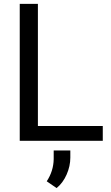

<svg xmlns="http://www.w3.org/2000/svg" viewBox="-20 -731 578 997"><path d="M176.8 -76.7H513.7V0H82.5V-710.9H176.8ZM273.9 245.6 222.7 210.4Q257.8 157.2 258.8 95.2V50.3H345.2V87.4Q345.2 131.8 325.9 175.5Q306.6 219.2 273.9 245.6Z"/></svg>

Font: Roboto
Style: Regular
Weight: 400
Designer: Google
Version: Version 2.001047; 2015